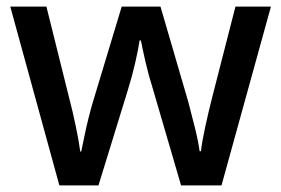

<svg xmlns="http://www.w3.org/2000/svg" viewBox="-20 -560 848 579"><path d="M441 -292Q428 -333 418.5 -374.5Q409 -416 405 -438H401Q398 -416 388.5 -374Q379 -332 366 -290L277 -1H159L11 -540H120L188 -267Q199 -225 208.5 -179.5Q218 -134 222 -103H225Q229 -122 234.5 -149Q240 -176 247 -204Q254 -232 260 -252L347 -540H464L548 -252Q557 -218 567.5 -176Q578 -134 582 -104H586Q589 -132 599 -178Q609 -224 620 -267L690 -540H797L648 -1H526Z"/></svg>

Font: Noto Sans Myanmar UI Medium
Style: Regular
Weight: 500
Designer: Monotype Design Team
Foundry: Monotype Imaging Inc.
Version: Version 2.103; ttfautohint (v1.8.4.7-5d5b)